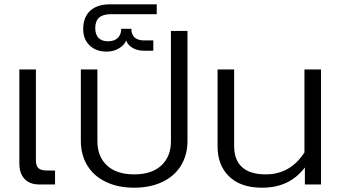

<svg xmlns="http://www.w3.org/2000/svg" viewBox="-20 -858 1583 893"><path d="M70 -98V-535H147V-115Q147 -86 159 -75.5Q171 -65 199 -65H236V0H163Q118 0 94 -26Q70 -52 70 -98Z M356 -202V-535H433V-201Q433 -130 477.5 -88.5Q522 -47 604 -47Q686 -47 730.5 -88.5Q775 -130 775 -201V-714H852V-202Q852 -138 822 -88.5Q792 -39 735.5 -12Q679 15 604 15Q529 15 472.5 -12Q416 -39 386 -88.5Q356 -138 356 -202Z M367 -722Q367 -779 400 -808.5Q433 -838 492 -838H709V-792H496Q459 -792 441 -776Q423 -760 423 -727Q423 -697 438.5 -681.5Q454 -666 482 -666Q512 -666 528 -682Q544 -698 544 -724H591Q591 -698 606 -684Q621 -670 650 -670H693V-622H651Q618 -622 595.5 -636Q573 -650 567 -670Q559 -649 534 -633.5Q509 -618 476 -618Q426 -618 396.5 -647Q367 -676 367 -722Z M992 -176V-535H1069V-179Q1069 -114 1106 -80.5Q1143 -47 1216 -47Q1330 -47 1396 -149V-535H1473V0H1398V-79Q1361 -31 1312 -8Q1263 15 1198 15Q1100 15 1046 -37Q992 -89 992 -176Z"/></svg>

Font: Prompt Light
Style: Regular
Weight: 300
Designer: Katatrad Team
Foundry: CadsonDemak
Version: Version 1.001